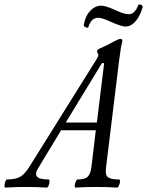

<svg xmlns="http://www.w3.org/2000/svg" viewBox="-88 -853 671 876"><path d="M314.9 -728Q313.5 -726.1 308.6 -726.8Q303.7 -727.5 298.6 -731Q293.5 -734.4 293.9 -737.8Q300.3 -778.3 322.8 -802.7Q345.2 -827.1 374 -827.1Q394 -827.1 438 -807.1Q478 -788.1 500 -788.1Q514.6 -788.1 525.9 -800.5Q537.1 -813 543 -830.1Q545.9 -835 554.9 -831.1Q564 -827.1 563 -821.8Q553.7 -784.7 532.5 -758.3Q511.2 -731.9 483.9 -731.9Q466.3 -731.9 418.9 -752.9Q377.4 -772 360.8 -772Q327.1 -772 314.9 -728ZM-64 2.9Q-67.9 1.5 -67.6 -6.8Q-67.4 -15.1 -63.7 -24.7Q-60.1 -34.2 -56.2 -34.2Q-14.6 -34.2 6.6 -47.9Q27.8 -61.5 49.8 -98.1L354 -585Q360.8 -595.7 360.8 -603Q360.8 -604 360.4 -605Q359.9 -606 358.9 -607.9Q357.9 -609.9 356.9 -611.8Q355 -613.8 355 -621.1Q355 -627.4 377 -636.2Q404.8 -647.9 432.1 -664.1Q455.1 -675.8 461.9 -675.8Q470.2 -675.8 470.2 -665Q462.9 -638.7 455.1 -574.2L396 -90.8Q393.6 -71.8 395.8 -59.1Q397.9 -46.4 412.1 -40.3Q426.3 -34.2 456.1 -34.2Q460 -32.7 459.5 -24.4Q459 -16.1 454.8 -6.6Q450.7 2.9 446.8 2.9Q402.3 0 351.1 0Q298.8 0 255.9 2.9Q252.4 1.5 252.9 -6.8Q253.4 -15.1 257.8 -24.7Q262.2 -34.2 266.1 -34.2Q299.8 -34.2 312.5 -47.1Q325.2 -60.1 329.1 -90.8L349.1 -258.8H190.9L87.9 -88.9Q70.3 -61.5 80.3 -47.9Q90.3 -34.2 134.8 -34.2Q138.2 -32.7 137.9 -24.4Q137.7 -16.1 133.8 -6.6Q129.9 2.9 126 2.9Q83 0 30.8 0Q-22.5 0 -64 2.9ZM377 -564.9 211.9 -293.9H354L387.2 -564.9Z"/></svg>

Font: Junicode SmCond
Style: Italic
Weight: 400
Width: 4
Italic angle: -11°
Designer: Peter S. Baker
Version: Version 2.206